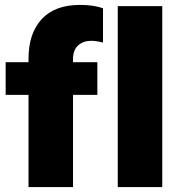

<svg xmlns="http://www.w3.org/2000/svg" viewBox="-20 -761 734 781"><path d="M277 -520V-508H376V-375H277V0H96V-375H3V-508H96V-522Q96 -625 149.5 -683Q203 -741 305 -741Q363 -741 399 -727V-588Q370 -595 351 -595Q319 -595 298 -576.5Q277 -558 277 -520ZM459 -736H640V0H459Z"/></svg>

Font: Muli Black
Style: Regular
Weight: 900
Designer: Vernon Adams
Foundry: Vernon Adams
Version: Version 2.001